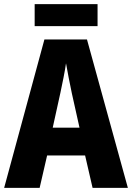

<svg xmlns="http://www.w3.org/2000/svg" viewBox="-20 -905 636 925"><path d="M426 0 390 -156H207L171 0H0L194 -715H399L596 0ZM326 -456Q319 -490 311 -530Q303 -570 298 -600Q294 -571 286 -531Q278 -491 271 -458L234 -290H363ZM450 -885V-779H147V-885Z"/></svg>

Font: Noto Sans Ethiopic Condensed ExtraBold
Style: Regular
Weight: 800
Width: 3
Designer: Monotype Design Team
Foundry: Monotype Imaging Inc.
Version: Version 2.102; ttfautohint (v1.8.4.7-5d5b)